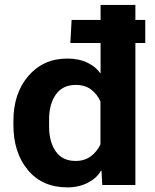

<svg xmlns="http://www.w3.org/2000/svg" viewBox="-20 -768 645 797"><path d="M35.6 -249.8V-265.4Q35.6 -380.6 97.8 -452.8Q159.9 -524.9 259.5 -524.9Q307.6 -524.9 343 -507.7Q378.4 -490.5 397.5 -462.6V-747.6H542V0H404.5L401.4 -59.3H398.9Q382.8 -29.5 345.5 -9.9Q308.1 9.8 260 9.8Q155.3 9.8 95.5 -62.5Q35.6 -134.8 35.6 -249.8ZM183.8 -242.7Q183.8 -179 211.5 -139.4Q239.3 -99.9 293.9 -99.9Q331.8 -99.9 358.2 -120.2Q384.5 -140.6 397 -169.2V-346.2Q385 -375 359.6 -395.3Q334.2 -415.5 294.4 -415.5Q240.2 -415.5 212 -375.9Q183.8 -336.2 183.8 -272.5ZM417 -589.6H272L277.3 -685.3H436.5H583V-589.6Z"/></svg>

Font: RobotoFlex
Style: Regular
Weight: 400
Designer: Berlow after Robertson
Foundry: Google
Version: Version 2.136